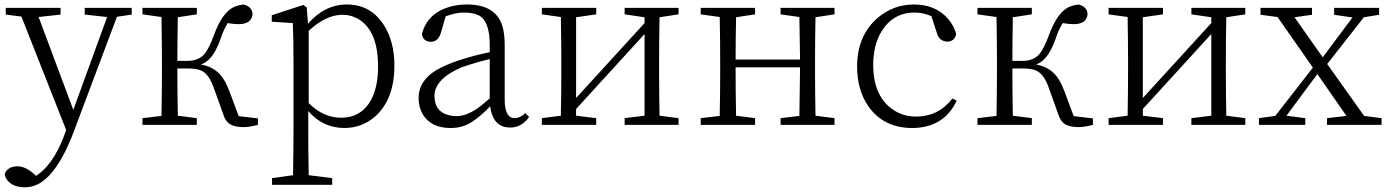

<svg xmlns="http://www.w3.org/2000/svg" viewBox="-29 -545 6061 838"><path d="M545.9 -510.7V-481.4L481.4 -471.7L292 32.2Q205.1 259.8 94.7 271.5Q86.9 272.5 81.1 272.5Q25.4 272.5 1 239.3Q-6.8 227.5 -8.8 215.8Q2 181.6 48.8 180.7Q82 181.6 119.1 213.9L127.9 222.7Q200.2 176.8 248 54.7L259.8 22.5L64.5 -472.7L-3.9 -481.4V-510.7H235.4V-481.4L139.6 -470.7L291 -65.4L438.5 -470.7L340.8 -481.4V-510.7Z M1012.7 -38.1 1096.7 -28.3V0Q1057.6 9.8 1036.1 9.8Q979.5 9.8 960.9 -15.6Q952.1 -26.4 946.3 -43.9L901.4 -168.9Q879.9 -225.6 845.7 -238.3Q826.2 -246.1 793 -246.1H745.1Q745.1 -149.4 747.1 -40L830.1 -29.3V0H592.8V-29.3L675.8 -39.1Q677.7 -150.4 677.7 -226.6V-284.2Q677.7 -361.3 675.8 -470.7L592.8 -482.4V-510.7H830.1V-482.4L747.1 -469.7Q745.1 -362.3 745.1 -279.3H789.1Q838.9 -279.3 864.3 -310.5Q883.8 -335 904.3 -390.6Q939.5 -488.3 990.2 -513.7Q1009.8 -522.5 1034.2 -525.4Q1072.3 -515.6 1073.2 -482.4Q1068.4 -440.4 1014.6 -439.5Q990.2 -439.5 964.8 -444.3Q946.3 -414.1 934.6 -377.9Q905.3 -293.9 863.3 -270.5Q855.5 -266.6 848.6 -263.7Q916 -251 948.2 -197.3Q960.9 -176.8 971.7 -148.4Z M1318.4 -410.2V-94.7Q1382.8 -31.2 1459 -31.2Q1553.7 -31.2 1595.7 -119.1Q1621.1 -173.8 1621.1 -253.9Q1621.1 -408.2 1538.1 -460Q1504.9 -480.5 1464.8 -480.5Q1391.6 -479.5 1318.4 -410.2ZM1309.6 -512.7 1315.4 -441.4Q1387.7 -525.4 1485.4 -525.4Q1588.9 -525.4 1646.5 -435.5Q1692.4 -363.3 1692.4 -258.8Q1692.4 -109.4 1605.5 -34.2Q1548.8 13.7 1472.7 13.7Q1378.9 12.7 1316.4 -60.5V32.2Q1316.4 101.6 1318.4 219.7L1420.9 232.4V261.7H1158.2V232.4L1250 219.7Q1252 102.5 1252 34.2V-279.3Q1252 -373 1249 -444.3L1157.2 -450.2V-478.5L1294.9 -523.4Z M2108.4 -115.2V-287.1Q2049.8 -273.4 1985.4 -251Q1869.1 -201.2 1867.2 -127.9Q1867.2 -54.7 1935.5 -41Q1948.2 -38.1 1962.9 -38.1Q2011.7 -38.1 2068.4 -82Q2085.9 -95.7 2108.4 -115.2ZM2263.7 -51.8 2280.3 -34.2Q2247.1 11.7 2198.2 11.7Q2129.9 11.7 2113.3 -63.5Q2111.3 -72.3 2110.4 -81.1Q2043 -11.7 1997.1 3.9Q1969.7 13.7 1937.5 13.7Q1852.5 13.7 1816.4 -45.9Q1797.9 -77.1 1797.9 -117.2Q1797.9 -192.4 1876 -239.3Q1913.1 -260.7 1969.7 -280.3Q2037.1 -302.7 2108.4 -317.4V-349.6Q2108.4 -452.1 2061.5 -477.5Q2037.1 -490.2 1995.1 -490.2Q1959 -490.2 1916 -473.6L1895.5 -402.3Q1883.8 -363.3 1851.6 -362.3Q1816.4 -364.3 1812.5 -396.5Q1835.9 -487.3 1934.6 -515.6Q1969.7 -525.4 2009.8 -525.4Q2132.8 -525.4 2163.1 -433.6Q2173.8 -398.4 2173.8 -349.6V-112.3Q2173.8 -37.1 2209 -30.3Q2213.9 -29.3 2219.7 -29.3Q2242.2 -30.3 2263.7 -51.8Z M2932.6 -482.4 2849.6 -469.7Q2847.7 -360.4 2847.7 -284.2V-226.6Q2847.7 -149.4 2849.6 -40L2932.6 -29.3V0H2697.3V-29.3L2784.2 -40V-396.5L2485.4 -69.3V-40L2573.2 -29.3V0H2335.9V-29.3L2418.9 -40Q2420.9 -149.4 2420.9 -226.6V-284.2Q2420.9 -361.3 2418.9 -470.7L2335.9 -482.4V-510.7H2573.2V-482.4L2485.4 -469.7V-117.2L2784.2 -444.3V-469.7L2697.3 -482.4V-510.7H2932.6Z M3613.3 -482.4 3530.3 -469.7Q3528.3 -360.4 3528.3 -284.2V-226.6Q3528.3 -149.4 3530.3 -40L3613.3 -29.3V0H3377.9V-29.3L3460 -39.1Q3462.9 -206.1 3462.9 -251H3181.6Q3181.6 -149.4 3183.6 -40L3266.6 -29.3V0H3029.3V-29.3L3112.3 -39.1Q3114.3 -150.4 3114.3 -226.6V-284.2Q3114.3 -361.3 3112.3 -470.7L3029.3 -482.4V-510.7H3266.6V-482.4L3183.6 -469.7Q3181.6 -364.3 3181.6 -285.2H3462.9Q3462.9 -311.5 3460 -470.7L3377.9 -482.4V-510.7H3613.3Z M4127.9 -115.2 4146.5 -105.5Q4090.8 12.7 3953.1 13.7Q3826.2 13.7 3759.8 -83Q3711.9 -153.3 3711.9 -254.9Q3711.9 -391.6 3804.7 -469.7Q3873 -525.4 3960 -525.4Q4056.6 -525.4 4111.3 -460Q4134.8 -430.7 4144.5 -396.5Q4137.7 -364.3 4105.5 -363.3Q4069.3 -365.2 4059.6 -402.3L4036.1 -474.6Q3999 -490.2 3962.9 -490.2Q3868.2 -490.2 3817.4 -406.2Q3782.2 -346.7 3782.2 -261.7Q3782.2 -128.9 3864.3 -69.3Q3910.2 -36.1 3969.7 -36.1Q4068.4 -37.1 4127.9 -115.2Z M4657.2 -38.1 4741.2 -28.3V0Q4702.1 9.8 4680.7 9.8Q4624 9.8 4605.5 -15.6Q4596.7 -26.4 4590.8 -43.9L4545.9 -168.9Q4524.4 -225.6 4490.2 -238.3Q4470.7 -246.1 4437.5 -246.1H4389.6Q4389.6 -149.4 4391.6 -40L4474.6 -29.3V0H4237.3V-29.3L4320.3 -39.1Q4322.3 -150.4 4322.3 -226.6V-284.2Q4322.3 -361.3 4320.3 -470.7L4237.3 -482.4V-510.7H4474.6V-482.4L4391.6 -469.7Q4389.6 -362.3 4389.6 -279.3H4433.6Q4483.4 -279.3 4508.8 -310.5Q4528.3 -335 4548.8 -390.6Q4584 -488.3 4634.8 -513.7Q4654.3 -522.5 4678.7 -525.4Q4716.8 -515.6 4717.8 -482.4Q4712.9 -440.4 4659.2 -439.5Q4634.8 -439.5 4609.4 -444.3Q4590.8 -414.1 4579.1 -377.9Q4549.8 -293.9 4507.8 -270.5Q4500 -266.6 4493.2 -263.7Q4560.5 -251 4592.8 -197.3Q4605.5 -176.8 4616.2 -148.4Z M5406.2 -482.4 5323.2 -469.7Q5321.3 -360.4 5321.3 -284.2V-226.6Q5321.3 -149.4 5323.2 -40L5406.2 -29.3V0H5170.9V-29.3L5257.8 -40V-396.5L4959 -69.3V-40L5046.9 -29.3V0H4809.6V-29.3L4892.6 -40Q4894.5 -149.4 4894.5 -226.6V-284.2Q4894.5 -361.3 4892.6 -470.7L4809.6 -482.4V-510.7H5046.9V-482.4L4959 -469.7V-117.2L5257.8 -444.3V-469.7L5170.9 -482.4V-510.7H5406.2Z M5924.8 -39.1 6001 -29.3V0H5762.7V-29.3L5847.7 -39.1L5720.7 -221.7L5585.9 -40L5668 -29.3V0H5465.8V-29.3L5537.1 -39.1L5701.2 -250L5546.9 -470.7L5472.7 -480.5V-510.7H5697.3V-480.5L5621.1 -469.7L5744.1 -294.9L5874 -468.8L5793.9 -480.5V-510.7H5990.2V-480.5L5923.8 -469.7L5763.7 -265.6Z"/></svg>

Font: GenYoMin JP Light
Style: Regular
Weight: 300
Version: Version 1.001;PS 1;hotconv 16.6.51;makeotf.lib2.5.65220 DEVE